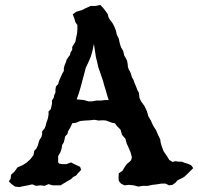

<svg xmlns="http://www.w3.org/2000/svg" viewBox="-20 -752 804 779"><path d="M348 -728H368L387 -732L400 -718L410 -705L417 -695L421 -680L428 -669L436 -659L443 -646L450 -629L454 -611L462 -595L466 -576L471 -560L480 -545L484 -527L491 -515L496 -504L498 -492L499 -480L503 -469L508 -461L512 -450L515 -439L521 -429L525 -418L529 -408L534 -396L538 -385L543 -377L545 -364L546 -354L553 -340L566 -322L576 -301L582 -280L592 -263L601 -243L613 -224L622 -203L630 -187L632 -173L637 -156L644 -138L657 -119L667 -103L680 -95L692 -98L705 -96H718L730 -91L741 -88L755 -82L764 -70L737 -43L727 -34L714 -27L701 -21L692 -11L680 -2L666 0L652 -7H634L616 -4L598 -2L580 2H560L541 5L523 0L503 -2L485 0L471 -7L462 -18L461 -32L462 -49L477 -59L482 -68L489 -79L496 -88L505 -95L512 -102L515 -114L510 -133L503 -150L494 -170L489 -189L475 -205L469 -226L455 -240L446 -252L434 -254L421 -259L410 -263L398 -264L380 -263L363 -266L345 -264L326 -263L305 -261L289 -254L273 -252L268 -240L263 -231L256 -219L254 -209L244 -198L242 -187L239 -175L232 -163L230 -149L225 -134L216 -119V-93L221 -88L233 -86H249L268 -93L286 -84L305 -75L309 -63L305 -58L296 -49L289 -40L277 -34L268 -25L257 -19L249 -14L237 -7L226 0H193L177 -5L161 2L144 0L126 2L111 -4L93 0L77 3L58 7L41 5L27 -5L16 -16L23 -27L25 -43L39 -56L51 -73L72 -82L89 -93L104 -107L116 -123L119 -140L128 -150L134 -163L137 -175L141 -186L148 -196L151 -207V-219L161 -231L165 -241L168 -254L172 -264L175 -275L177 -287V-300L186 -309L189 -322L191 -332V-345L198 -355L200 -366L205 -377V-389L207 -401L216 -411L219 -422L223 -432L233 -454L239 -464V-476L242 -487L247 -499L250 -509L257 -520L264 -529L266 -539L273 -550V-562L279 -571L286 -583L289 -600L293 -618L294 -634V-650L286 -662L282 -676L275 -694L289 -704L301 -708L312 -711L326 -718ZM361 -574 355 -545 348 -521 338 -498 328 -477 321 -450 307 -398 300 -374 291 -349 321 -346 338 -341H355L371 -344H389L405 -346H421L414 -368L409 -386L403 -405L398 -424L391 -444L385 -462L379 -479L374 -501L369 -521Z"/></svg>

Font: Tagesschrift
Style: Regular
Weight: 400
Designer: Yanone
Version: Version 2.000; ttfautohint (v1.8.4.7-5d5b)